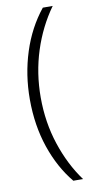

<svg xmlns="http://www.w3.org/2000/svg" viewBox="-97 -758 471 956"><g transform="rotate(-10 138.5 -279.5)"><path d="M50 -278Q50 -403 86.5 -516.5Q123 -630 193 -717H243Q177 -625 141 -513Q105 -401 105 -278Q105 -152 142 -40Q179 72 242 158H193Q126 77 88 -34.5Q50 -146 50 -278Z"/></g></svg>

Font: Noto Sans Ethiopic ExtraCondensed Light
Style: Regular
Weight: 300
Width: 2
Designer: Monotype Design Team
Foundry: Monotype Imaging Inc.
Version: Version 2.102; ttfautohint (v1.8.4.7-5d5b)